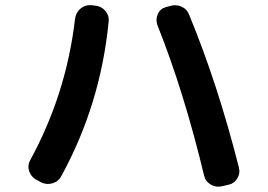

<svg xmlns="http://www.w3.org/2000/svg" viewBox="-20 -726 1040 746"><path d="M772.5 -45.9Q694.3 -371.1 591.8 -627.9Q584 -649.4 592.8 -670.4Q601.6 -691.4 624 -698.2L638.7 -702.1Q662.1 -710 684.1 -700.7Q706.1 -691.4 714.8 -668.9Q826.2 -399.4 908.2 -75.2Q914.1 -51.8 901.4 -31.7Q888.7 -11.7 866.2 -7.8L840.8 -2Q817.4 2.9 797.4 -9.8Q777.3 -22.5 772.5 -45.9ZM349.6 -704.1Q373 -702.1 388.7 -684.6Q404.3 -667 402.3 -643.6Q371.1 -321.3 218.8 -43Q208 -21.5 185.1 -14.2Q162.1 -6.8 139.6 -17.6L120.1 -28.3Q100.6 -39.1 93.3 -61Q85.9 -83 96.7 -102.5Q237.3 -359.4 271.5 -652.3Q274.4 -676.8 292 -691.9Q309.6 -707 333 -706.1Z"/></svg>

Font: Rounded Mgen+ 2m bold
Style: Bold
Weight: 700
Designer: [Source Han Sans]
Ryoko NISHIZUKA  (kana & ideographs); Paul D. Hunt (Latin, Greek & Cyrillic); Wenlong ZHANG  (bopomofo
Version: Version 1.059.20150602